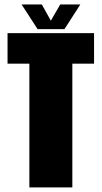

<svg xmlns="http://www.w3.org/2000/svg" viewBox="-20 -820 446 840"><path d="M108.5 0H296.5V-541.5H391.5V-675H13V-541.5H108.5ZM144.5 -692.5H262L331.5 -800.5H243.5L202.5 -729.5L163 -800.5H74.5Z"/></svg>

Font: Anybody ExtraCondensed Black
Style: Regular
Weight: 900
Width: 2
Version: Version 1.113;gftools[0.9.25]